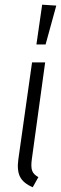

<svg xmlns="http://www.w3.org/2000/svg" viewBox="-20 -788 260 816"><path d="M159.2 -768.1 219.2 -764.2 173.8 -599.1H134.8ZM171.9 -522.9 115.2 -110.8Q110.8 -78.1 116.7 -62.3Q122.6 -46.4 143.1 -35.2L119.1 7.8Q79.1 -9.3 65.2 -36.6Q51.3 -64 58.1 -111.8L116.2 -522.9Z"/></svg>

Font: Fira Sans Compressed Light
Style: Italic
Weight: 300
Width: 3
Italic angle: -8°
Designer: Carrois Corporate & Edenspiekermann AG
Foundry: Carrois Corporate GbR & Edenspiekermann AG
Version: Version 4.203;PS 004.203;hotconv 1.0.88;makeotf.lib2.5.64775